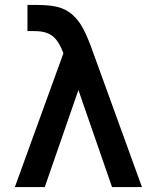

<svg xmlns="http://www.w3.org/2000/svg" viewBox="-20 -755 613 775"><path d="M236 -540Q233.8 -545.8 231.3 -551.2Q228.9 -556.6 226.8 -561.8Q214.6 -587.4 200.8 -601.7Q186.9 -616 167 -622.8Q147.2 -629.5 116.7 -629.5H90.8V-735H128.3Q177.9 -735 209.2 -727.7Q246.2 -719.1 271.9 -696.1Q297.5 -673.1 314.3 -641.8Q331.2 -610.4 348.5 -563.7Q350.5 -558.1 352.7 -552Q354.9 -546 357 -540L553 0H432.2L296.5 -391.5L160.7 0H40Z"/></svg>

Font: Hauora
Style: Regular
Weight: 400
Designer: Wayne Shih
Foundry: WCYS
Version: Version 1.001